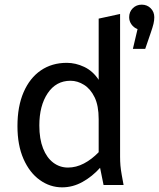

<svg xmlns="http://www.w3.org/2000/svg" viewBox="-20 -795 683 825"><path d="M55 -253Q55 -338 81.5 -399Q108 -460 155.5 -492.5Q203 -525 267 -525Q305 -525 342 -507.5Q379 -490 404 -452V-715L496 -735V-122Q496 -101 497.5 -83.5Q499 -66 503 -44L511 0H425L410 -74Q377 -37 335 -13.5Q293 10 247 10Q195 10 151 -21.5Q107 -53 81 -112Q55 -171 55 -253ZM149 -256Q149 -198 165 -157.5Q181 -117 209 -96Q237 -75 272 -75Q307 -75 340.5 -92.5Q374 -110 404 -141V-283Q404 -341 386.5 -377Q369 -413 341 -430.5Q313 -448 283 -448Q221 -448 185 -394.5Q149 -341 149 -256ZM643 -721Q643 -707 639.5 -692.5Q636 -678 628 -655L604 -585H551L571 -670Q555 -676 545 -690Q535 -704 535 -721Q535 -744 550.5 -759.5Q566 -775 589 -775Q612 -775 627.5 -759.5Q643 -744 643 -721Z"/></svg>

Font: Radio Canada
Style: Regular
Weight: 400
Designer: Charles Daoud, Etienne Aubert Bonn, Alexandre Saumier Demers, Jacques Le Bailly
Foundry: Radio-Canada
Version: Version 2.104;gftools[0.9.28.dev5+ged2979d]